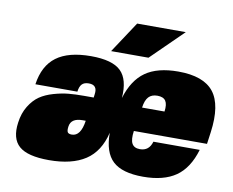

<svg xmlns="http://www.w3.org/2000/svg" viewBox="-78 -800 1104 910"><g transform="rotate(10 474.5 -345.0)"><path d="M944 -254 936 -196H584Q578 -154 588.5 -135Q599 -116 627 -116Q671 -116 684 -162H907Q880 -71 821.5 -30.5Q763 10 664 10Q563 10 518 -32Q473 -74 473 -168Q451 -75 386 -32.5Q321 10 211 10Q108 10 67 -26Q26 -62 37 -140Q43 -186 64 -220Q85 -254 112 -272.5Q139 -291 177.5 -302Q216 -313 248.5 -316Q281 -319 323 -319H369L371 -335Q378 -381 335 -381Q313 -381 302 -369.5Q291 -358 288 -333H86Q99 -424 157 -467Q215 -510 323 -510Q426 -510 467 -470Q508 -430 501 -340Q528 -429 585.5 -469.5Q643 -510 743 -510Q865 -510 913.5 -448.5Q962 -387 944 -254ZM351 -204H336Q281 -204 275 -164Q272 -144 276.5 -136Q281 -128 297 -128Q340 -128 351 -204ZM711 -312Q716 -347 705 -363.5Q694 -380 665 -380Q638 -380 623 -364Q608 -348 603 -312ZM412 -550 511 -700H745L592 -550Z"/></g></svg>

Font: Fivo Sans Modern ExtBlk
Style: Regular
Weight: 900
Designer: Alexander Slobzheninov
Foundry: Alexander Slobzheninov
Version: 1.0